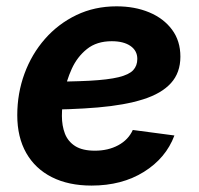

<svg xmlns="http://www.w3.org/2000/svg" viewBox="-20 -575 630 607"><path d="M269.4 11.7Q196.7 11.7 144 -14.9Q91.3 -41.5 62.9 -91.4Q34.6 -141.2 34.6 -210.9Q34.6 -280 57.4 -342.1Q80.2 -404.1 122.1 -451.9Q164.1 -499.8 221.6 -527.4Q279.1 -555 348.5 -555Q406.2 -555 451.9 -535.9Q497.5 -516.8 523.9 -481.2Q550.3 -445.7 550.3 -396Q550.3 -345.1 520.5 -312.3Q490.8 -279.4 432.7 -261Q374.6 -242.6 289.6 -235.3Q204.6 -228 94 -228L109.2 -316.6Q202.7 -316.6 262.4 -319.7Q322.1 -322.9 355.1 -331Q388.1 -339.1 401.1 -353.2Q414.1 -367.2 414.1 -388.8Q414.1 -414.7 392.5 -429.7Q370.8 -444.7 333.4 -444.7Q285.6 -444.7 254.8 -419.9Q224 -395.2 206.9 -357.5Q189.7 -319.8 182.7 -279.7Q175.7 -239.5 175.7 -208.5Q175.7 -177.4 185.3 -152.4Q195 -127.5 217.9 -113Q240.8 -98.6 280 -98.6Q322 -98.6 354 -115.9Q385.9 -133.2 399.8 -164.1L531.4 -146.7Q504.6 -75.1 435 -31.7Q365.5 11.7 269.4 11.7Z"/></svg>

Font: Inter
Style: Italic
Weight: 400
Italic angle: -9.3988°
Designer: Rasmus Andersson
Foundry: rsms
Version: Version 4.001;git-66647c0bb